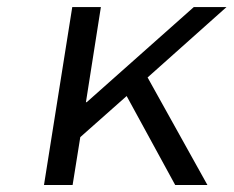

<svg xmlns="http://www.w3.org/2000/svg" viewBox="-20 -530 669 550"><path d="M106 0 187 -509.8H269L226.1 -236.8L229 -237.8L535.2 -509.8H628.9L402.8 -308.1L574.2 0H481.9L342.8 -254.9L210 -137.2L188 0Z"/></svg>

Font: Office Code Pro D Italic
Style: Regular
Weight: 400
Italic angle: -9°
Designer: Nathan Rutzky & Paul D. Hunt
Foundry: Adobe Systems Incorporated
Version: Version 1.004;PS 001.004;hotconv 1.0.70;makeotf.lib2.5.58329